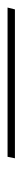

<svg xmlns="http://www.w3.org/2000/svg" viewBox="124 -158 60 521"><g transform="rotate(90 154.5 103.0)"><path d="M-86 113H319L323 93H-81Z"/></g></svg>

Font: Noto Serif Display Condensed Medium
Style: Italic
Weight: 500
Width: 3
Italic angle: -12°
Designer: Monotype Design Team
Foundry: Monotype Imaging Inc.
Version: Version 2.009